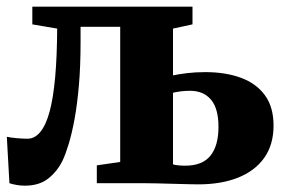

<svg xmlns="http://www.w3.org/2000/svg" viewBox="-20 -564 878 591"><path d="M56.5 7.5Q42.5 7.5 30.5 5.2Q18.5 3 9 0L1 -143Q11.5 -140.5 30.5 -138.8Q49.5 -137 64.5 -137Q87 -137 104.2 -158Q121.5 -179 132.8 -220.8Q144 -262.5 149.8 -326.2Q155.5 -390 156 -476L79.5 -489V-543.5H572.5V-489L512.5 -476V-332Q529 -335.5 555.2 -338.8Q581.5 -342 612 -342Q674.5 -342 721.8 -324.5Q769 -307 795.5 -270.8Q822 -234.5 822 -177.5Q822 -119 793.8 -78.8Q765.5 -38.5 713.5 -17.5Q661.5 3.5 590 3.5Q581.5 3.5 560.5 3Q539.5 2.5 513.8 1.8Q488 1 465 0.5Q442 0 429 0H278V-55L350 -65.5V-481.5H228V-434Q228 -361.5 223 -303Q218 -244.5 209.8 -199.2Q201.5 -154 191.8 -121.8Q182 -89.5 172.5 -69.5Q156 -36 128.2 -14.2Q100.5 7.5 56.5 7.5ZM550 -54Q603 -54 627.8 -84.8Q652.5 -115.5 652.5 -173.5Q652.5 -230 629.5 -257.2Q606.5 -284.5 565 -284.5Q550.5 -284.5 536.5 -282.8Q522.5 -281 512.5 -278.5V-58Q519 -56 529.2 -55Q539.5 -54 550 -54Z"/></svg>

Font: Merriweather 48pt Black
Style: Regular
Weight: 900
Version: Version 2.100